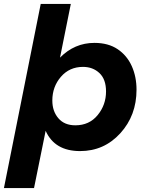

<svg xmlns="http://www.w3.org/2000/svg" viewBox="-33 -762 742 976"><path d="M140 194H-13L174 -742H327L272 -469Q346 -544 447 -544Q517.5 -544 565 -512Q612.5 -480 636.8 -426Q661 -372 661 -306Q661 -175 578.5 -84.5Q496 6 374 6Q245 6 199 -97ZM350 -125Q421 -125 463.5 -177Q506 -229 506 -297Q506 -359 472.5 -390.5Q439 -422 389 -422Q320 -422 276.5 -371.5Q233 -321 233 -251Q233 -196.5 263.8 -160.8Q294.5 -125 350 -125Z"/></svg>

Font: Argentum Sans SemiBold
Style: Italic
Weight: 600
Italic angle: -11°
Designer: Julieta Ulanovsky (font), Cristiano Sobral (main changes and remaster)
Foundry: Julieta Ulanovsky (font), Cristiano Sobral (main changes and remaster)
Version: Version 2.007;June 15, 2022;FontCreator 14.0.0.2814 64-bit; 